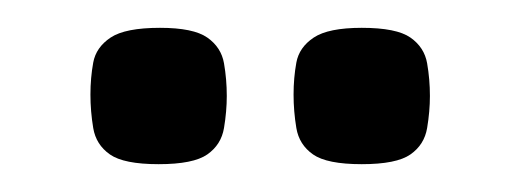

<svg xmlns="http://www.w3.org/2000/svg" viewBox="-20 -680 374 138"><path d="M240 -562Q215 -562 205 -569Q195 -576 193 -588Q191 -600 191 -612Q191 -624 193 -635Q195 -646 205.5 -653Q216 -660 240 -660Q265 -660 275 -653Q285 -646 287 -634.5Q289 -623 289 -611Q289 -600 287 -588Q285 -576 275 -569Q265 -562 240 -562ZM94 -562Q69 -562 59 -569Q49 -576 47 -588Q45 -600 45 -612Q45 -624 47 -635Q49 -646 59.5 -653Q70 -660 95 -660Q119 -660 129 -653Q139 -646 141 -634.5Q143 -623 143 -611Q143 -600 141 -588Q139 -576 129 -569Q119 -562 94 -562Z"/></svg>

Font: Fredoka Condensed
Style: Regular
Weight: 400
Width: 3
Designer: Ben Nathan
Foundry: Milena B. Brandão, Ben Nathan
Version: Version 2.001